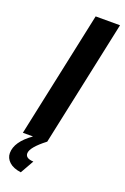

<svg xmlns="http://www.w3.org/2000/svg" viewBox="-190 -761 659 1014"><g transform="rotate(20 140.0 -254.5)"><path d="M147 0Q69 60 69 94Q69 122 114 124L71 200Q27 194 4.5 173Q-18 152 -18 124Q-18 60 67 0H10L161 -709H298Z"/></g></svg>

Font: Raleway-v4020
Style: Bold Italic
Weight: 700
Italic angle: -12°
Designer: Matt McInerney, Pablo Impallari, Rodrigo Fuenzalida
Foundry: Matt McInerney, Pablo Impallari, Rodrigo Fuenzalida
Version: Version 4.020;PS 004.020;hotconv 1.0.88;makeotf.lib2.5.64775